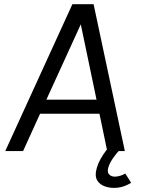

<svg xmlns="http://www.w3.org/2000/svg" viewBox="-20 -720 690 915"><path d="M5 0 325 -700H426L575 0H491L454 -178H171L90 0ZM365 -604 201 -245H440ZM605 151Q573 171 540.5 174.5Q508 178 482 169Q456 160 444 141Q430 119 441.5 79.5Q453 40 488 -6L548 -3Q533 13 518.5 34Q504 55 497 75.5Q490 96 498 109Q510 124 533.5 121.5Q557 119 577 107Z"/></svg>

Font: Kulim Park
Style: Italic
Weight: 400
Italic angle: -8°
Designer: Noponies / Dale Sattler
Foundry: Noponies
Version: Version 1.000; ttfautohint (v1.8.3)